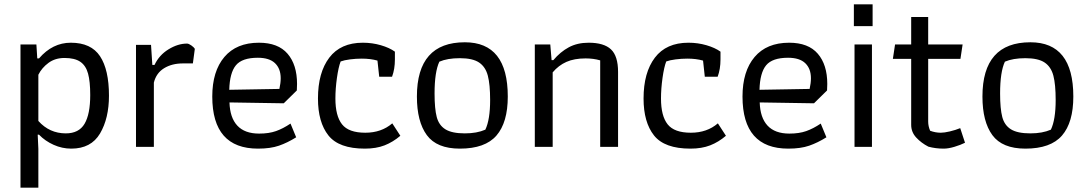

<svg xmlns="http://www.w3.org/2000/svg" viewBox="-20 -674 4995 881"><path d="M74 -470H147L151 -406H159Q221 -478 305 -478Q398 -478 439 -416Q480 -354 480 -235Q480 -131 439 -61.5Q398 8 307 8Q265 8 226 -9.5Q187 -27 159 -56H153L156 9V187H74ZM394 -238Q394 -300 384 -336.5Q374 -373 348.5 -390.5Q323 -408 276 -408Q233 -408 202.5 -385.5Q172 -363 156 -331V-119Q207 -62 282 -62Q342 -62 368 -106Q394 -150 394 -238Z M604 -468H673L679 -376H689Q710 -421 753 -447.5Q796 -474 838 -474Q846 -474 858 -465.5Q870 -457 874 -450L865 -383H819Q769 -383 733 -361Q697 -339 686 -295V0H604Z M954 -231Q954 -347 1009.5 -412.5Q1065 -478 1168 -478Q1256 -478 1299.5 -427.5Q1343 -377 1343 -289Q1343 -269 1342 -259L1282 -200L1033 -204Q1035 -134 1069 -97.5Q1103 -61 1169 -61Q1214 -61 1246.5 -72.5Q1279 -84 1313 -107L1339 -44Q1299 -19 1260 -5.5Q1221 8 1164 8Q954 8 954 -231ZM1262 -266Q1268 -293 1268 -315Q1268 -359 1242 -384Q1216 -409 1163 -409Q1091 -409 1062.5 -374.5Q1034 -340 1032 -262Z M1439 -222Q1439 -341 1491 -409.5Q1543 -478 1645 -478Q1688 -478 1727.5 -466.5Q1767 -455 1792 -437V-401Q1792 -357 1779 -322H1720L1712 -396Q1680 -405 1640 -405Q1613 -405 1586 -401.5Q1559 -398 1543 -392Q1533 -366 1526 -316.5Q1519 -267 1519 -222Q1519 -142 1549.5 -103.5Q1580 -65 1656 -65Q1730 -65 1780 -108L1817 -51Q1783 -22 1744.5 -7Q1706 8 1654 8Q1535 8 1487 -52.5Q1439 -113 1439 -222Z M1893 -231Q1893 -480 2113 -480Q2310 -480 2310 -231Q2310 -112 2258 -52Q2206 8 2090 8Q1984 8 1938.5 -54Q1893 -116 1893 -231ZM2207 -79Q2229 -125 2229 -215Q2229 -286 2218.5 -326.5Q2208 -367 2178.5 -387Q2149 -407 2090 -407Q2033 -407 1996 -391Q1974 -344 1974 -245Q1974 -175 1984 -137Q1994 -99 2024 -80.5Q2054 -62 2113 -62Q2168 -62 2207 -79Z M2434 -470H2505L2511 -398H2519Q2551 -436 2590 -457Q2629 -478 2681 -478Q2751 -478 2783.5 -447.5Q2816 -417 2816 -344V0H2734V-397Q2703 -406 2667 -406Q2615 -406 2579 -390Q2543 -374 2516 -342V0H2434Z M2933 -222Q2933 -341 2985 -409.5Q3037 -478 3139 -478Q3182 -478 3221.5 -466.5Q3261 -455 3286 -437V-401Q3286 -357 3273 -322H3214L3206 -396Q3174 -405 3134 -405Q3107 -405 3080 -401.5Q3053 -398 3037 -392Q3027 -366 3020 -316.5Q3013 -267 3013 -222Q3013 -142 3043.5 -103.5Q3074 -65 3150 -65Q3224 -65 3274 -108L3311 -51Q3277 -22 3238.5 -7Q3200 8 3148 8Q3029 8 2981 -52.5Q2933 -113 2933 -222Z M3387 -231Q3387 -347 3442.5 -412.5Q3498 -478 3601 -478Q3689 -478 3732.5 -427.5Q3776 -377 3776 -289Q3776 -269 3775 -259L3715 -200L3466 -204Q3468 -134 3502 -97.5Q3536 -61 3602 -61Q3647 -61 3679.5 -72.5Q3712 -84 3746 -107L3772 -44Q3732 -19 3693 -5.5Q3654 8 3597 8Q3387 8 3387 -231ZM3695 -266Q3701 -293 3701 -315Q3701 -359 3675 -384Q3649 -409 3596 -409Q3524 -409 3495.5 -374.5Q3467 -340 3465 -262Z M3898 -654H3984V-554H3898ZM3901 -470H3981V0H3901Z M4240 -1Q4207 -18 4184 -43Q4161 -68 4161 -101V-404H4077L4087 -470H4161V-596H4239V-470H4397L4387 -404H4239V-116Q4239 -95 4248 -74Q4272 -65 4297 -65Q4313 -65 4338.5 -71Q4364 -77 4386 -86L4408 -19Q4388 -9 4360 -0.5Q4332 8 4310 8Q4273 8 4240 -1Z M4488 -231Q4488 -480 4708 -480Q4905 -480 4905 -231Q4905 -112 4853 -52Q4801 8 4685 8Q4579 8 4533.5 -54Q4488 -116 4488 -231ZM4802 -79Q4824 -125 4824 -215Q4824 -286 4813.5 -326.5Q4803 -367 4773.5 -387Q4744 -407 4685 -407Q4628 -407 4591 -391Q4569 -344 4569 -245Q4569 -175 4579 -137Q4589 -99 4619 -80.5Q4649 -62 4708 -62Q4763 -62 4802 -79Z"/></svg>

Font: Athiti Medium
Style: Regular
Weight: 500
Designer: CadsonDemak Team
Foundry: CadsonDemak
Version: Version 1.033